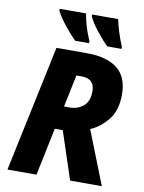

<svg xmlns="http://www.w3.org/2000/svg" viewBox="-99 -999 800 1068"><g transform="rotate(10 300.5 -465.5)"><path d="M268 -400 306 -582H335Q409 -582 409 -510Q409 -453 377 -426.5Q345 -400 298 -400ZM19 0H183L239 -269H284L373 0H552L433 -302Q487 -324 530.5 -377Q574 -430 574 -521Q574 -621 514 -667.5Q454 -714 344 -714H170ZM265 -771H344V-783Q310 -859 299 -931H150V-921Q167 -886 201 -843.5Q235 -801 265 -771ZM447 -771H527V-783Q511 -821 499 -859.5Q487 -898 480 -931H333V-921Q349 -886 382.5 -843.5Q416 -801 447 -771Z"/></g></svg>

Font: Noto Sans Display Extra
Style: Italic
Weight: 800
Italic angle: -12°
Designer: Monotype Design Team
Foundry: Monotype Imaging Inc.
Version: Version 1.900